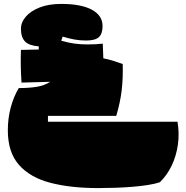

<svg xmlns="http://www.w3.org/2000/svg" viewBox="-20 -745 952 981"><path d="M90 -323Q84 -408 87 -490L178 -492V-508Q128 -512 107.5 -533.5Q87 -555 87 -598Q87 -631 112 -660Q137 -689 183 -707Q229 -725 293 -725Q394 -725 449 -695.5Q504 -666 504 -612Q504 -572 485 -555Q466 -538 420 -538Q389 -538 361 -543Q333 -548 300 -558L293 -537Q328 -527 359 -522.5Q390 -518 427 -518Q450 -518 468.5 -519Q487 -520 505 -522Q507 -487 508 -447Q534 -442 558 -434.5Q582 -427 607 -418Q609 -348 602 -286Q595 -224 574 -153H225V-123H887Q897 -64 889 -6.5Q881 51 857.5 100.5Q834 150 797 186Q774 194 737 200Q700 206 656 209.5Q612 213 566.5 214.5Q521 216 482 216Q341 216 237.5 189Q134 162 77 97.5Q20 33 20 -79Q20 -141 35 -196.5Q50 -252 76 -295Q128 -295 168 -301.5Q208 -308 236 -327Q199 -326 162.5 -325Q126 -324 90 -323Z"/></svg>

Font: Oi
Style: Regular
Weight: 400
Designer: Kostas Bartsokas, Mohamad Dakak
Foundry: Foundry5
Version: Version 4.000